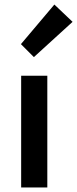

<svg xmlns="http://www.w3.org/2000/svg" viewBox="-20 -824 339 844"><path d="M73 0V-491H188V0ZM129 -573 72 -630 219 -804 299 -728Z"/></svg>

Font: Source Sans Pro SemiBold
Style: Regular
Weight: 600
Designer: Paul D. Hunt
Foundry: Adobe Systems Incorporated
Version: Version 2.045;hotconv 1.0.109;makeotfexe 2.5.65596